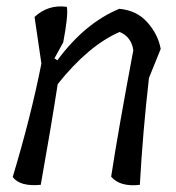

<svg xmlns="http://www.w3.org/2000/svg" viewBox="-20 -567 540 589"><path d="M147 -388 156 -382Q240 -496 346 -540Q400 -535 432.5 -498Q465 -461 473 -417L437 -328Q418 -162 409 0Q348 7 321 -25Q342 -163 389 -413Q383 -454 347 -469Q251 -427 157 -309Q135 -167 105 0Q41 6 19 -24Q75 -210 107 -372L86 -515Q128 -554 185 -546Q190 -522 174 -437Z"/></svg>

Font: Tillana
Style: Regular
Weight: 400
Designer: Lipi Raval (Devanagari, Latin), Jonny Pinhorn (Latin)
Foundry: Indian Type Foundry
Version: Version 2.003;PS 1.0;hotconv 1.0.79;makeotf.lib2.5.61930; tt